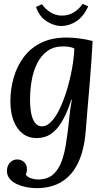

<svg xmlns="http://www.w3.org/2000/svg" viewBox="-20 -706 559 997"><path d="M169 271Q144 271 118 266Q92 261 68.5 250.5Q45 240 30.5 222.5Q16 205 16 181Q16 166 22 153Q28 140 40.5 131Q53 122 69 122Q90 122 105 135.5Q120 149 120 174Q120 187 114 201Q123 214 142 220Q161 226 176 226Q228 226 257.5 198.5Q287 171 302.5 125Q318 79 325 24Q334 -33 339 -87Q344 -141 353 -188H350Q330 -125 308 -86Q286 -47 263 -25.5Q240 -4 216.5 3.5Q193 11 170 11Q128 11 97.5 -12.5Q67 -36 50.5 -79Q34 -122 34 -179Q34 -245 51.5 -304.5Q69 -364 104.5 -411Q140 -458 195 -484.5Q250 -511 326 -511Q358 -511 395 -506Q432 -501 461 -493Q458 -441 454 -380.5Q450 -320 444.5 -257Q439 -194 434 -134.5Q429 -75 425 -23Q417 73 386 138.5Q355 204 301 237.5Q247 271 169 271ZM198 -50Q224 -50 248 -76Q272 -102 292 -145Q312 -188 328 -241Q344 -294 354 -349.5Q364 -405 366 -454Q356 -460 339.5 -462.5Q323 -465 307 -465Q259 -465 226 -441Q193 -417 173 -377Q153 -337 144.5 -288Q136 -239 136 -189Q136 -149 142 -117.5Q148 -86 162 -68Q176 -50 198 -50ZM297 -571Q262 -571 223.5 -594.5Q185 -618 167 -670L198 -684Q213 -661 240.5 -643Q268 -625 302 -625Q337 -625 364.5 -642.5Q392 -660 409 -686L438 -673Q414 -620 376.5 -595.5Q339 -571 297 -571Z"/></svg>

Font: Lora Medium
Style: Italic
Weight: 500
Italic angle: -3°
Designer: Olga Karpushina, Alexei Vanyashin (Cyrillic)
Foundry: Cyreal
Version: Version 3.004